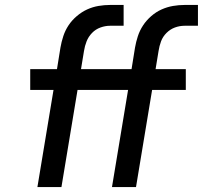

<svg xmlns="http://www.w3.org/2000/svg" viewBox="-20 -755 840 775"><path d="M131 0 196 -392H102V-476H210L224 -563Q228 -586 235.5 -609Q243 -632 256.5 -652.5Q270 -673 290 -690Q310 -707 332 -717Q354 -727 377.5 -731Q401 -735 424 -735H479V-651H424Q405 -651 385.5 -644Q366 -637 351.5 -622Q337 -607 329.5 -588Q322 -569 319 -549L307 -476H511L525 -563Q529 -586 536.5 -609Q544 -632 557.5 -652.5Q571 -673 590.5 -690Q610 -707 632.5 -717Q655 -727 678.5 -731Q702 -735 725 -735H779V-651H725Q705 -651 686 -644Q667 -637 652 -622Q637 -607 630 -588Q623 -569 620 -549L608 -476H730V-392H594L529 0H432L497 -392H293L228 0Z"/></svg>

Font: Iosevka Aile Medium
Style: Italic
Weight: 500
Italic angle: -9°
Designer: Belleve Invis
Foundry: Belleve Invis
Version: Version 31.1.0; ttfautohint (v1.8.4)